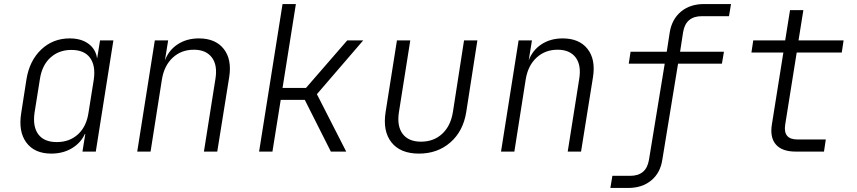

<svg xmlns="http://www.w3.org/2000/svg" viewBox="-20 -750 4240 950"><path d="M234 10Q151 10 110.5 -44.5Q70 -99 85 -191L111 -358Q126 -450 184 -505Q242 -560 325 -560Q381 -560 417 -534Q453 -508 460 -463H461L475 -550H541L454 0H388L402 -87H400Q379 -42 335 -16Q291 10 234 10ZM261 -47Q324 -47 366 -85.5Q408 -124 418 -193L444 -356Q454 -425 425.5 -464Q397 -503 333 -503Q271 -503 229 -464.5Q187 -426 177 -356L151 -193Q141 -124 169.5 -85.5Q198 -47 261 -47Z M659 0 746 -550H812L796 -451Q815 -502 859.5 -531Q904 -560 964 -560Q1046 -560 1087 -508Q1128 -456 1114 -368L1055 0H989L1046 -360Q1057 -428 1028 -466Q999 -504 939 -504Q877 -504 834.5 -464.5Q792 -425 781 -356L725 0Z M1262 0 1378 -730H1444L1378 -315H1494L1698 -550H1777L1548 -284L1693 0H1617L1488 -256H1369L1328 0Z M2053 10Q1961 10 1917 -45.5Q1873 -101 1888 -196L1944 -550H2010L1954 -196Q1943 -127 1972 -88Q2001 -49 2063 -49Q2126 -49 2168 -88Q2210 -127 2221 -196L2276 -550H2342L2287 -196Q2272 -101 2208.5 -45.5Q2145 10 2053 10Z M2459 0 2546 -550H2612L2596 -451Q2615 -502 2659.5 -531Q2704 -560 2764 -560Q2846 -560 2887 -508Q2928 -456 2914 -368L2855 0H2789L2846 -360Q2857 -428 2828 -466Q2799 -504 2739 -504Q2677 -504 2634.5 -464.5Q2592 -425 2581 -356L2525 0Z M3000 180 3010 120H3098Q3178 120 3191 41L3269 -435H3091L3100 -494H3279L3294 -591Q3305 -656 3350 -693Q3395 -730 3464 -730H3597L3587 -670H3453Q3373 -670 3360 -591L3345 -494H3562L3552 -435H3335L3257 41Q3247 106 3202 143Q3157 180 3088 180Z M3916 0Q3850 0 3819.5 -34.5Q3789 -69 3799 -133L3856 -490H3698L3707 -550H3865L3889 -700H3955L3931 -550H4154L4145 -490H3922L3865 -133Q3854 -60 3925 -60H4066L4057 0Z"/></svg>

Font: NKDuy Mono ExtraLight
Style: Italic
Weight: 200
Italic angle: -9°
Monospace: yes
Designer: NKDuy
Foundry: NKDuy
Version: Version 2.251; ttfautohint (v1.8.4.7-5d5b)